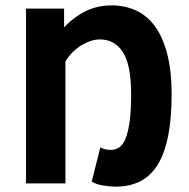

<svg xmlns="http://www.w3.org/2000/svg" viewBox="-20 -684 706 716"><path d="M412 12Q389 12 363 7.5Q337 3 322 -7L354 -134Q362 -130 372 -127.5Q382 -125 395 -125Q410 -125 423.5 -133.5Q437 -142 447 -164.5Q457 -187 463 -227.5Q469 -268 469 -331Q469 -443 438 -490Q407 -537 352 -537Q321 -537 285 -516Q249 -495 224 -455V0H77V-652H219V-582Q257 -622 301 -643Q345 -664 396 -664Q444 -664 485 -646Q526 -628 556 -588.5Q586 -549 603 -485.5Q620 -422 620 -331Q620 -156 569.5 -72Q519 12 412 12Z"/></svg>

Font: TT Toshiba Sans
Style: Bold
Weight: 700
Designer: Paul D. Hunt
Foundry: Toshiba Corporation
Version: Version 2.020;PS 2.000;hotconv 1.0.86;makeotf.lib2.5.63406